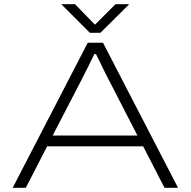

<svg xmlns="http://www.w3.org/2000/svg" viewBox="-20 -888 902 908"><path d="M40 0 395 -686H467L822 0H758L657 -196H203L102 0ZM229 -247H630L504 -492Q497 -505 488 -522.5Q479 -540 469.5 -559.5Q460 -579 451 -598Q442 -617 434 -632H426Q415 -609 401 -581Q387 -553 375 -529Q363 -505 356 -492ZM270 -868H335L441 -759H417L526 -868H591L455 -733H405Z"/></svg>

Font: Archivo Expanded Thin
Style: Regular
Weight: 250
Width: 7
Designer: Hector Gatti
Foundry: Omnibus-Type
Version: Version 2.001